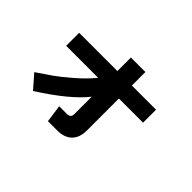

<svg xmlns="http://www.w3.org/2000/svg" viewBox="-118 -913 1235 1235"><g transform="rotate(45 500.0 -295.5)"><path d="M135.7 -387.7V-505.9H483.4V-628.9H615.2V-505.9H835V-387.7H615.2V-96.7Q615.2 -32.2 580.1 2.9Q544.9 38.1 479.5 38.1H395.5L378.9 -81.1H448.2Q483.4 -81.1 483.4 -113.3V-272.5Q398.4 -164.1 190.4 -31.2L110.4 -123Q175.8 -167 210.9 -191.4Q246.1 -215.8 313.5 -273.4Q380.9 -331.1 426.8 -387.7Z"/></g></svg>

Font: Gothic A1 ExtraBold
Style: Regular
Weight: 800
Designer: HanYang I&C Co.,Ltd.
Foundry: HanYang I&C Co.,Ltd.
Version: Version 2.50